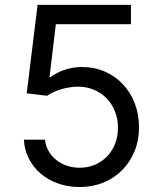

<svg xmlns="http://www.w3.org/2000/svg" viewBox="-20 -747 648 777"><path d="M302.6 9.9Q255.7 9.9 215.2 -4.4Q174.7 -18.8 144.7 -44.4Q114.7 -70 96.8 -105.1Q78.8 -140.3 76.7 -181.8H161.9Q164.4 -157.3 176.3 -136.4Q188.2 -115.4 206.9 -100.3Q225.5 -85.2 250 -76.7Q274.5 -68.2 302.6 -68.2Q336.3 -68.2 364.5 -80.4Q392.8 -92.7 413.5 -114.2Q434.3 -135.7 445.8 -165.3Q457.4 -195 457.4 -230.1Q457.4 -266 445.3 -296.2Q433.2 -326.3 411.9 -348.5Q390.6 -370.7 361.2 -383.3Q331.7 -396 296.9 -396.3Q280.2 -396.3 262.6 -393.6Q245 -391 228.3 -386Q211.6 -381 196.7 -374.3Q181.8 -367.5 170.5 -359.4L88.1 -369.3L132.1 -727.3H509.9V-649.1H206L180.4 -434.7H184.7Q196 -443.5 210.2 -451.2Q224.4 -458.8 240.8 -464.3Q257.1 -469.8 274.9 -472.8Q292.6 -475.9 311.1 -475.9Q361.2 -475.9 403.6 -457.6Q446 -439.3 476.9 -406.6Q507.8 -373.9 525.2 -329.2Q542.6 -284.4 542.6 -231.5Q542.6 -179.3 524.5 -135.1Q506.4 -90.9 474.4 -58.6Q442.5 -26.3 398.4 -8.2Q354.4 9.9 302.6 9.9Z"/></svg>

Font: Fast_Sans
Style: Regular
Weight: 400
Designer: Rasmus Andersson
Foundry: rsms
Version: Version 3.018;git-588b23468